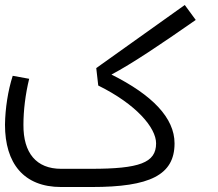

<svg xmlns="http://www.w3.org/2000/svg" viewBox="-20 -750 876 770"><path d="M427 -451C510 -495 623 -571 765 -670L721 -730L366 -477L374 -407C526 -332 606 -238 606 -175C606 -97 539 -73 345 -73H225C126 -73 73 -136 74 -250C74 -307 82 -373 97 -434L31 -446C12 -387 1 -316 0 -250C0 -95 75 0 225 0H348C581 0 680 -48 680 -175C680 -277 591 -369 427 -451Z"/></svg>

Font: Juman Normal
Style: Regular
Weight: 300
Designer: Bandar Raffah (Arabic) Julieta Ulanovsky (Latin)
Foundry: Caramella
Version: Version 5.022;PS 005.022;hotconv 1.0.88;makeotf.lib2.5.64775